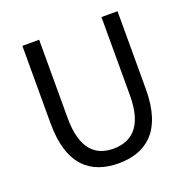

<svg xmlns="http://www.w3.org/2000/svg" viewBox="-131 -859 984 999"><g transform="rotate(-20 360.5 -360.0)"><path d="M360 13C510 13 624 -67 624 -303V-733H535V-300C535 -123 458 -68 360 -68C265 -68 190 -123 190 -300V-733H97V-303C97 -67 211 13 360 13Z"/></g></svg>

Font: Noto Sans T Chinese Regular
Style: Regular
Weight: 400
Designer: Ryoko NISHIZUKA (kana & ideographs); Paul D. Hunt (Latin, Greek & Cyrillic); Wenlong ZHANG (bopomofo); Sandoll Communica
Foundry: Adobe Systems Incorporated
Version: Version 1.000;PS 1;hotconv 1.0.78;makeotf.lib2.5.61930